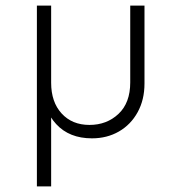

<svg xmlns="http://www.w3.org/2000/svg" viewBox="-20 -485 626 687"><path d="M112 182V-465H163V182ZM309 10Q228 10 181 -41Q134 -92 134 -174L163 -189Q163 -120 200.5 -79Q238 -38 300 -38Q362 -38 404 -77.5Q446 -117 446 -190V-465H497V-186Q497 -128 472.5 -83.5Q448 -39 405.5 -14.5Q363 10 309 10Z"/></svg>

Font: Outfit Thin ExtraLight
Style: Regular
Weight: 250
Version: Version 1.100;gftools[0.9.27]